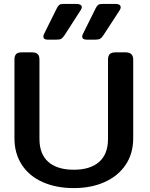

<svg xmlns="http://www.w3.org/2000/svg" viewBox="-20 -948 768 983"><path d="M202 -761Q202 -766 205 -773L270 -904Q277 -918 283.5 -923Q290 -928 307 -928H373Q384 -928 391.5 -923.5Q399 -919 399 -912Q399 -905 393 -896L310 -767Q300 -753 293 -749Q286 -745 268 -745H224Q202 -745 202 -761ZM401 -761Q401 -767 404 -773L469 -904Q476 -918 482.5 -923Q489 -928 507 -928H572Q584 -928 591 -923.5Q598 -919 598 -911Q598 -904 593 -896L509 -767Q500 -754 492.5 -749.5Q485 -745 467 -745H424Q401 -745 401 -761ZM54 -240V-643Q54 -662 62.5 -671Q71 -680 91 -680H144Q164 -680 173 -671Q182 -662 182 -643V-237Q182 -159 227.5 -119Q273 -79 358 -79Q442 -79 487.5 -119Q533 -159 533 -237V-643Q533 -662 542 -671Q551 -680 571 -680H623Q662 -680 662 -643V-240Q662 -162 623.5 -104.5Q585 -47 516 -16Q447 15 358 15Q268 15 199 -15.5Q130 -46 92 -104Q54 -162 54 -240Z"/></svg>

Font: Mitr
Style: Regular
Weight: 400
Designer: Thanarat Vachiruckul
Foundry: Cadson Demak
Version: Version 1.002